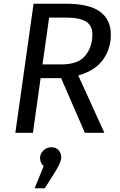

<svg xmlns="http://www.w3.org/2000/svg" viewBox="-20 -709 639 1025"><path d="M271 213.9 219.2 295.9H165L212.9 178.2Q193.8 159.2 193.8 135.3Q193.8 111.3 211.9 94.2Q230 77.1 254.4 77.1Q278.8 77.1 293 93Q307.1 108.9 307.1 132.8Q307.1 156.7 271 213.9ZM308.1 -365.2Q397 -365.2 435.1 -411.6Q473.1 -458 473.1 -524.9Q473.1 -572.8 439 -594Q404.8 -615.2 331.1 -615.2H242.2L207 -365.2ZM571.8 -522.9Q571.8 -449.7 530.3 -390.9Q488.8 -332 397.9 -306.2L537.1 0H433.1L306.2 -292H196.8L155.8 0H62L159.2 -689H335.9Q571.8 -689 571.8 -522.9Z"/></svg>

Font: FiraSans-Italic
Style: Italic
Weight: 400
Italic angle: -8°
Designer: Carrois Corporate & Edenspiekermann AG
Foundry: Carrois Corporate GbR & Edenspiekermann AG
Version: Version 3.106;PS 003.106;hotconv 1.0.70;makeotf.lib2.5.58329